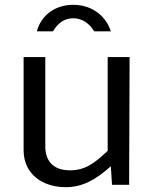

<svg xmlns="http://www.w3.org/2000/svg" viewBox="-20 -768 645 797"><path d="M253 9C320 9 376 -20 440 -78L445 -1H516L518 -531H427V-142C372 -90 333 -61 271 -61C199 -61 167 -101 168 -165V-531H78V-145C78 -43 159 9 253 9ZM440 -638C423 -694 369 -748 284 -748C203 -748 149 -699 133 -638H200C213 -659 236 -692 284 -692C328 -692 356 -663 371 -638Z"/></svg>

Font: Cheyenne Sans
Style: Regular
Weight: 400
Designer: The Public Sans project authors (U.S. Web Design System), Libre Franklin designed by Pablo Impallari and Rodrigo Fuenzal
Foundry: The Cheyenne Sans Project Authors
Version: Version 2.007